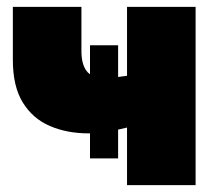

<svg xmlns="http://www.w3.org/2000/svg" viewBox="-20 -540 653 560"><path d="M242.5 -78V-408H324.5V-78ZM350.5 0V-168Q319 -160 292 -155.5Q265 -151 238.5 -151Q175.5 -151 125.5 -172.5Q75.5 -194 46.5 -241Q17.5 -288 17.5 -365V-520H217.5V-391Q217.5 -353 232.5 -333Q247.5 -313 283.5 -313Q306 -313 321.2 -315Q336.5 -317 350.5 -319V-520H550.5V0Z"/></svg>

Font: Geologica Roman Black
Style: Regular
Weight: 900
Designer: Sindre Bremnes, Frode Helland
Foundry: Monokrom Skriftforlag AS
Version: Version 1.010;gftools[0.9.28]